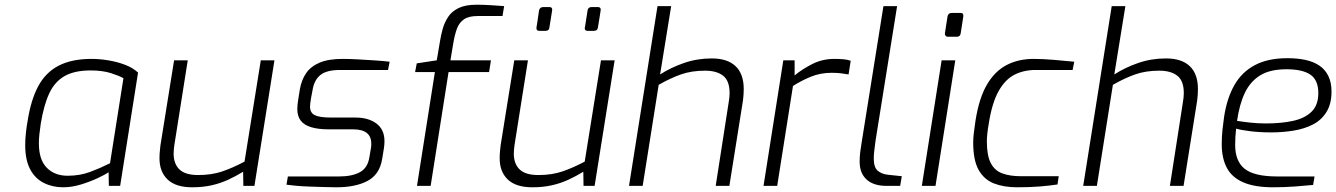

<svg xmlns="http://www.w3.org/2000/svg" viewBox="-20 -789 5672 815"><path d="M248 6Q203 6 166 -12.5Q129 -31 108 -70.5Q87 -110 87 -173Q87 -198 90 -225.5Q93 -253 97 -274Q111 -365 142.5 -423.5Q174 -482 229.5 -510.5Q285 -539 369 -539Q402 -539 439 -533Q476 -527 509.5 -514.5Q543 -502 566 -481L490 0H442L441 -58Q427 -48 395 -33Q363 -18 324 -6Q285 6 248 6ZM267 -43Q319 -43 362 -59Q405 -75 447 -96L504 -457Q487 -467 451 -478.5Q415 -490 365 -490Q296 -490 254 -466Q212 -442 189 -392.5Q166 -343 153 -264Q149 -237 147 -217.5Q145 -198 145 -181Q145 -111 178.5 -77Q212 -43 267 -43Z M796 6Q726 6 691.5 -27Q657 -60 657 -117Q657 -134 658.5 -147.5Q660 -161 661 -172L719 -533H777L720 -173Q719 -165 718 -156Q717 -147 717 -137Q717 -94 741.5 -70Q766 -46 821 -46Q878 -46 922.5 -61Q967 -76 1018 -103L1087 -533H1145L1060 0H1013L1012 -60Q981 -41 948.5 -26Q916 -11 878.5 -2.5Q841 6 796 6Z M1408 6Q1387 6 1357 5Q1327 4 1295 3Q1263 2 1236.5 -0.5Q1210 -3 1196 -5L1202 -40H1420Q1474 -40 1507.5 -58Q1541 -76 1548 -122L1555 -163Q1556 -168 1556 -171.5Q1556 -175 1556 -179Q1556 -240 1479 -240H1375Q1331 -240 1301 -249Q1271 -258 1256.5 -277Q1242 -296 1242 -326Q1242 -335 1243 -345.5Q1244 -356 1246 -367L1253 -411Q1260 -450 1279.5 -478.5Q1299 -507 1336.5 -523Q1374 -539 1435 -539Q1461 -539 1498.5 -537Q1536 -535 1573 -532.5Q1610 -530 1634 -527L1627 -492H1424Q1367 -492 1340.5 -471Q1314 -450 1307 -408L1300 -371Q1298 -358 1297 -350Q1296 -342 1296 -336Q1296 -310 1316.5 -300Q1337 -290 1385 -290H1490Q1544 -290 1578 -264.5Q1612 -239 1612 -190Q1612 -183 1611.5 -176Q1611 -169 1610 -162L1602 -113Q1591 -48 1540 -21Q1489 6 1408 6Z M1750 0 1826 -483H1742L1749 -520L1834 -533L1848 -616Q1852 -641 1859.5 -667.5Q1867 -694 1882.5 -717.5Q1898 -741 1927 -755Q1956 -769 2003 -769Q2032 -769 2063.5 -767Q2095 -765 2120 -763L2113 -721H2008Q1970 -721 1949.5 -707Q1929 -693 1919.5 -667Q1910 -641 1904 -605L1892 -533H2064L2056 -483H1884L1808 0Z M2240 6Q2170 6 2135.5 -27Q2101 -60 2101 -117Q2101 -134 2102.5 -147.5Q2104 -161 2105 -172L2163 -533H2221L2164 -173Q2163 -165 2162 -156Q2161 -147 2161 -137Q2161 -94 2185.5 -70Q2210 -46 2265 -46Q2322 -46 2366.5 -61Q2411 -76 2462 -103L2531 -533H2589L2504 0H2457L2456 -60Q2425 -41 2392.5 -26Q2360 -11 2322.5 -2.5Q2285 6 2240 6ZM2474 -658Q2462 -658 2462 -670Q2462 -671 2463 -674Q2464 -677 2466 -692.5Q2468 -708 2474 -744Q2476 -759 2491 -759H2518Q2530 -759 2530 -748Q2530 -748 2529.5 -744Q2529 -740 2526.5 -724.5Q2524 -709 2518 -672Q2516 -658 2501 -658ZM2269 -658Q2257 -658 2257 -670Q2257 -671 2257.5 -674Q2258 -677 2260.5 -692.5Q2263 -708 2268 -744Q2271 -759 2286 -759H2312Q2324 -759 2324 -748Q2324 -748 2323.5 -744Q2323 -740 2320.5 -724.5Q2318 -709 2312 -672Q2311 -658 2295 -658Z M2650 0 2771 -763H2829L2782 -473Q2827 -502 2883 -521.5Q2939 -541 3001 -541Q3068 -541 3102.5 -508Q3137 -475 3137 -411Q3137 -390 3134 -364L3076 0H3018L3073 -354Q3075 -365 3076 -375Q3077 -385 3077 -394Q3077 -446 3049.5 -467.5Q3022 -489 2973 -489Q2916 -489 2871.5 -473.5Q2827 -458 2776 -429L2708 0Z M3221 0 3305 -533H3353V-469Q3386 -496 3428.5 -517.5Q3471 -539 3522 -539Q3542 -539 3560 -537.5Q3578 -536 3591 -531L3582 -473Q3566 -476 3548.5 -478Q3531 -480 3510 -480Q3462 -480 3421 -463Q3380 -446 3346 -424L3279 0Z M3743 0Q3688 0 3658.5 -27Q3629 -54 3629 -103Q3629 -124 3631.5 -144Q3634 -164 3637 -181L3730 -763H3788L3697 -195Q3696 -186 3694 -172Q3692 -158 3690.5 -144Q3689 -130 3689 -115Q3689 -79 3705.5 -64.5Q3722 -50 3751 -47L3808 -41L3801 0Z M4003 -633Q3997 -633 3993.5 -637.5Q3990 -642 3991 -648L4002 -719Q4005 -734 4019 -734H4058Q4065 -734 4067.5 -730Q4070 -726 4069 -719L4058 -648Q4056 -633 4042 -633ZM3893 0 3977 -533H4035L3951 0Z M4297 6Q4242 6 4200 -10Q4158 -26 4134.5 -67Q4111 -108 4111 -185Q4111 -203 4114 -227Q4117 -251 4121 -278Q4136 -373 4169.5 -430Q4203 -487 4253 -513Q4303 -539 4368 -539Q4405 -539 4453 -535Q4501 -531 4540 -527L4533 -492H4376Q4326 -492 4286.5 -472Q4247 -452 4219 -402.5Q4191 -353 4177 -264Q4173 -241 4171 -222Q4169 -203 4169 -189Q4169 -129 4185.5 -97Q4202 -65 4234.5 -53Q4267 -41 4313 -41H4474L4469 -6Q4437 -1 4394.5 2.5Q4352 6 4297 6Z M4578 0 4699 -763H4757L4710 -473Q4755 -502 4811 -521.5Q4867 -541 4929 -541Q4996 -541 5030.5 -508Q5065 -475 5065 -411Q5065 -390 5062 -364L5004 0H4946L5001 -354Q5003 -365 5004 -375Q5005 -385 5005 -394Q5005 -446 4977.5 -467.5Q4950 -489 4901 -489Q4844 -489 4799.5 -473.5Q4755 -458 4704 -429L4636 0Z M5384 6Q5307 6 5258.5 -14.5Q5210 -35 5188 -76Q5166 -117 5166 -177Q5166 -208 5169 -237Q5172 -266 5176 -293Q5188 -372 5219.5 -427.5Q5251 -483 5306.5 -512.5Q5362 -542 5445 -542Q5488 -542 5522 -534.5Q5556 -527 5580.5 -510.5Q5605 -494 5618.5 -466.5Q5632 -439 5632 -400Q5632 -348 5610.5 -313.5Q5589 -279 5553 -260.5Q5517 -242 5471 -234.5Q5425 -227 5377 -227Q5327 -227 5287 -232Q5247 -237 5227 -243Q5225 -226 5224 -208.5Q5223 -191 5223 -174Q5223 -104 5264 -72Q5305 -40 5401 -40H5560L5554 -4Q5525 -1 5478.5 2.5Q5432 6 5384 6ZM5353 -265Q5419 -265 5469 -276Q5519 -287 5547.5 -315Q5576 -343 5576 -394Q5576 -449 5542.5 -472Q5509 -495 5441 -495Q5371 -495 5329 -469Q5287 -443 5264 -394.5Q5241 -346 5231 -276Q5255 -272 5287.5 -268.5Q5320 -265 5353 -265Z"/></svg>

Font: Exo Thin Light
Style: Italic
Weight: 300
Italic angle: -9°
Version: Version 2.000